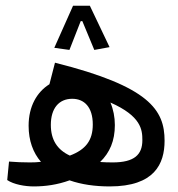

<svg xmlns="http://www.w3.org/2000/svg" viewBox="-20 -653 626 675"><path d="M98.6 2.4C139.2 2.4 181.6 -3.4 224.6 -19C266.1 -4.4 314 2.4 365.7 2.4C522.9 2.4 558.6 -76.7 558.6 -158.2C558.6 -266.6 505.4 -349.1 173.3 -432.6L153.8 -356.9C109.9 -329.6 80.6 -279.3 80.6 -210.9C80.6 -158.7 96.2 -116.2 124 -84C111.3 -82.5 98.1 -82 85 -82C60.1 -82 35.2 -83 11.7 -85L5.4 -20C28.3 -4.4 67.9 2.4 98.6 2.4ZM225.6 -106C181.2 -126.5 158.7 -161.6 158.7 -213.9C158.7 -272 187 -305.7 233.9 -305.7C276.4 -305.7 306.2 -276.4 306.2 -215.3C306.2 -159.2 281.2 -127 225.6 -106ZM332 -83.5C366.2 -116.7 383.8 -158.2 383.8 -213.4C383.8 -241.2 378.4 -268.6 368.2 -292.5C476.6 -244.6 480.5 -196.8 480.5 -160.2C480.5 -109.4 452.6 -82 376 -82C360.4 -82 345.7 -82.5 332 -83.5ZM295.9 -632.8H236.8L170.9 -484.9L224.1 -477.5L263.7 -578.6H269.5L311.5 -477.5L365.2 -487.3Z"/></svg>

Font: Cascadia Mono PL SemiLight
Style: Regular
Weight: 350
Monospace: yes
Designer: Aaron Bell
Foundry: Saja Typeworks
Version: Version 2404.023